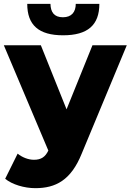

<svg xmlns="http://www.w3.org/2000/svg" viewBox="-21 -778 681 1001"><path d="M192 -542H-1L231 7C215 40 194 55 156 55C126 55 94 42 71 23L6 154C42 184 106 203 163 203C269 203 349 162 405 23L640 -542H461L326 -208ZM308 -594C436 -594 497 -647 497 -758H374C374 -715 352 -688 307 -688C261 -688 243 -715 242 -758H121C121 -647 181 -594 308 -594Z"/></svg>

Font: Montserrat-Alt1 ExtBd
Style: Regular
Weight: 800
Designer: Differentunic
Foundry: Differentunic
Version: Version 7.222